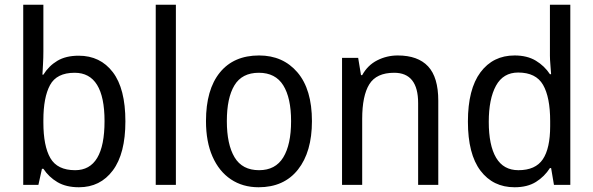

<svg xmlns="http://www.w3.org/2000/svg" viewBox="-20 -780 2503 810"><path d="M163 -563Q163 -536 161.5 -510Q160 -484 159 -465H163Q186 -502 222 -523.5Q258 -545 312 -545Q403 -545 456 -475.5Q509 -406 509 -268Q509 -132 456 -61Q403 10 313 10Q259 10 222.5 -11.5Q186 -33 163 -68H157L142 0H78V-760H163ZM295 -473Q219 -473 191 -421Q163 -369 163 -273V-263Q163 -164 192.5 -113Q222 -62 297 -62Q421 -62 421 -269Q421 -473 295 -473Z M722 0H637V-760H722Z M1296 -269Q1296 -139 1237 -64.5Q1178 10 1071 10Q1004 10 954 -23.5Q904 -57 876.5 -119.5Q849 -182 849 -269Q849 -402 907.5 -474Q966 -546 1073 -546Q1174 -546 1235 -474.5Q1296 -403 1296 -269ZM937 -269Q937 -171 969.5 -116.5Q1002 -62 1073 -62Q1142 -62 1175 -116Q1208 -170 1208 -269Q1208 -367 1175 -420Q1142 -473 1072 -473Q1001 -473 969 -420Q937 -367 937 -269Z M1658 -546Q1743 -546 1786 -500Q1829 -454 1829 -355V0H1744V-345Q1744 -473 1643 -473Q1568 -473 1538 -424.5Q1508 -376 1508 -278V0H1423V-536H1491L1503 -463H1508Q1531 -505 1571.5 -525.5Q1612 -546 1658 -546Z M2151 10Q2060 10 2007 -60Q1954 -130 1954 -267Q1954 -404 2007 -475Q2060 -546 2151 -546Q2204 -546 2240.5 -524Q2277 -502 2300 -467H2305Q2304 -484 2302 -506.5Q2300 -529 2300 -545V-760H2386V0H2317L2305 -71H2300Q2277 -35 2241 -12.5Q2205 10 2151 10ZM2167 -62Q2239 -62 2270 -108Q2301 -154 2301 -248V-269Q2301 -370 2271 -422Q2241 -474 2166 -474Q2103 -474 2072.5 -418.5Q2042 -363 2042 -266Q2042 -167 2073 -114.5Q2104 -62 2167 -62Z"/></svg>

Font: Noto Sans Sinhala UI SemiCondensed
Style: Regular
Weight: 400
Width: 4
Designer: Jelle Bosma - Monotype Design Team
Foundry: Monotype Imaging Inc.
Version: Version 2.006; ttfautohint (v1.8.4.7-5d5b)